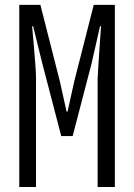

<svg xmlns="http://www.w3.org/2000/svg" viewBox="-20 -753 540 773"><path d="M57.6 0V-733.4H142.6L220.7 -426.8L248 -303.7H252L279.3 -426.8L357.4 -733.4H442.4V0H373V-436.5Q373 -449.2 386.7 -647.5H382.8L348.6 -497.1L272.5 -205.1H226.6L150.4 -497.1L113.3 -647.5H109.4Q109.4 -644.5 117.2 -557.6Q125 -470.7 125 -436.5V0Z"/></svg>

Font: Gen Shin Gothic Monospace Normal
Style: Regular
Weight: 350
Designer: [Source Han Sans]
Ryoko NISHIZUKA  (kana & ideographs); Paul D. Hunt (Latin, Greek & Cyrillic); Wenlong ZHANG  (bopomofo
Version: Version 1.002.20150607